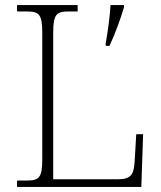

<svg xmlns="http://www.w3.org/2000/svg" viewBox="-20 -734 631 754"><path d="M47 0H535L542 -207H515L509 -104C506 -51 497 -30 443 -30H189V-606C189 -679 202 -689 251 -689H285V-714H47V-689H84C133 -689 146 -679 146 -605V-109C146 -35 133 -25 84 -25H47ZM395 -563V-554H410C431 -598 455 -664 467 -706V-714H414C412 -675 404 -612 395 -563Z"/></svg>

Font: Noto Serif Georgian ExtraLight
Style: Regular
Weight: 200
Designer: Monotype Design Team, Akaki Razmadze
Foundry: Google LLC
Version: Version 2.003